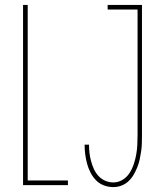

<svg xmlns="http://www.w3.org/2000/svg" viewBox="-20 -755 640 783"><path d="M74 0V-735H93V-19H257V0ZM442 8Q422 8 403.5 1Q385 -6 371.5 -20Q358 -34 349 -51.5Q340 -69 335 -88Q330 -107 327.5 -126Q325 -145 325 -165H343Q343 -148 345 -131Q347 -114 351.5 -97.5Q356 -81 363 -65.5Q370 -50 381.5 -37.5Q393 -25 409 -18Q425 -11 442 -11Q462 -11 479.5 -21.5Q497 -32 508 -49Q519 -66 525.5 -85.5Q532 -105 535.5 -124.5Q539 -144 540 -164.5Q541 -185 541 -205V-716H419V-735H559V-205Q559 -188 558.5 -171Q558 -154 555.5 -137Q553 -120 549.5 -104Q546 -88 539.5 -72Q533 -56 524.5 -41.5Q516 -27 503.5 -15.5Q491 -4 475 2Q459 8 442 8Z"/></svg>

Font: Iosevka Thin Extended
Style: Regular
Weight: 100
Width: 7
Monospace: yes
Designer: Belleve Invis
Foundry: Belleve Invis
Version: Version 32.5.0; ttfautohint (v1.8.4)